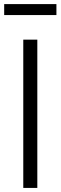

<svg xmlns="http://www.w3.org/2000/svg" viewBox="-20 -922 297 942"><path d="M163.1 -727.5V0H94.2V-727.5ZM256.8 -901.9V-848.1H0.5V-901.9Z"/></svg>

Font: Inter 16pt Light
Style: Regular
Weight: 300
Version: Version 4.001;git-66647c0bb